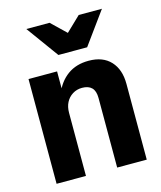

<svg xmlns="http://www.w3.org/2000/svg" viewBox="-111 -821 759 903"><g transform="rotate(-15 268.5 -370.0)"><path d="M52 0V-510H191V-402H195V0ZM347 0V-339Q347 -373 331 -389Q315 -405 284 -405Q258 -405 237.5 -392Q217 -379 206 -357.5Q195 -336 195 -307L180 -404Q202 -459 244 -489.5Q286 -520 347 -520Q416 -520 453.5 -479.5Q491 -439 491 -369V0ZM217 -583 103 -740H216L343 -618H231L358 -740H471L357 -583Z"/></g></svg>

Font: Instrument Sans SemiCondensed
Style: Bold
Weight: 700
Width: 4
Designer: Rodrigo Fuenzalida
Foundry: fragTYPE
Version: Version 1.000;gftools[0.9.28]